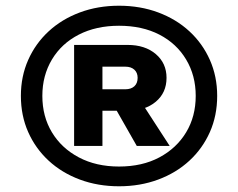

<svg xmlns="http://www.w3.org/2000/svg" viewBox="-20 -786 832 671"><path d="M396 -135Q322 -135 259 -158.5Q196 -182 150 -224.5Q104 -267 78.5 -324.5Q53 -382 53 -451Q53 -519 78.5 -576.5Q104 -634 150 -676.5Q196 -719 259 -742.5Q322 -766 396 -766Q470 -766 533 -742.5Q596 -719 642 -676.5Q688 -634 713.5 -576.5Q739 -519 739 -451Q739 -382 713.5 -324.5Q688 -267 642 -224.5Q596 -182 533 -158.5Q470 -135 396 -135ZM396 -204Q477 -204 537 -236Q597 -268 630.5 -323.5Q664 -379 664 -451Q664 -522 630.5 -578Q597 -634 537 -665Q477 -696 396 -696Q316 -696 255.5 -665Q195 -634 161.5 -578Q128 -522 128 -451Q128 -379 161.5 -323.5Q195 -268 255.5 -236Q316 -204 396 -204ZM239 -629H338V-276H239ZM426 -399H313V-474H418Q438 -474 449.5 -484.5Q461 -495 461 -514Q461 -532 449.5 -542.5Q438 -553 418 -553H313V-629H426Q487 -629 524.5 -597Q562 -565 562 -514Q562 -462 524.5 -430.5Q487 -399 426 -399ZM364 -441H466L573 -276H458Z"/></svg>

Font: Unbounded
Style: Bold
Weight: 700
Designer: Luke Prowse, Jean-Baptiste Morizot, Fátima Lázaro, Florian Runge
Foundry: NaN
Version: Version 1.700